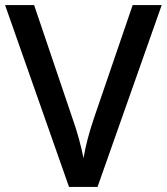

<svg xmlns="http://www.w3.org/2000/svg" viewBox="-20 -734 655 754"><path d="M615 -714 363 0H251L0 -714H114L264 -271Q279 -229 290 -188.5Q301 -148 308 -113Q320 -185 350 -273L501 -714Z"/></svg>

Font: Noto Sans Syriac Medium
Style: Regular
Weight: 500
Designer: Patrick Giasson and the Monotype Design Team
Foundry: Monotype Imaging Inc.
Version: Version 3.000; ttfautohint (v1.8.4.7-5d5b)